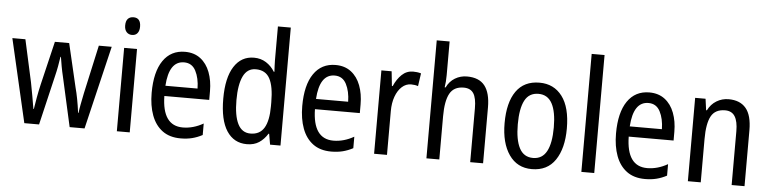

<svg xmlns="http://www.w3.org/2000/svg" viewBox="-46 -1057 4934 1232"><g transform="rotate(5 2421.0 -441.0)"><path d="M355 -384Q347 -417 341 -450Q335 -483 331 -510H328Q324 -482 318 -449Q312 -416 304 -384L229 -66H134L10 -603H94L154 -330Q162 -288 170 -244Q178 -200 184 -162H187Q192 -195 199.5 -237Q207 -279 217 -322L284 -603H376L442 -321Q450 -292 458 -250.5Q466 -209 472 -162H475Q477 -183 483.5 -217Q490 -251 498 -290L567 -603H650L522 -66H426Z M773 -804Q820 -804 820 -747Q820 -720 807.5 -705Q795 -690 773 -690Q751 -690 737.5 -705Q724 -720 724 -747Q724 -776 737 -790Q750 -804 773 -804ZM813 -603V-66H730V-603Z M1122 -612Q1181 -612 1221.5 -581Q1262 -550 1282.5 -496Q1303 -442 1303 -374V-318H1014Q1017 -127 1149 -127Q1216 -127 1281 -164V-90Q1249 -73 1215.5 -64.5Q1182 -56 1141 -56Q1070 -56 1023.5 -90.5Q977 -125 954 -187Q931 -249 931 -331Q931 -466 981 -539Q1031 -612 1122 -612ZM1122 -544Q1025 -544 1015 -384H1222Q1221 -451 1197 -497.5Q1173 -544 1122 -544Z M1568 -56Q1484 -56 1438 -126.5Q1392 -197 1392 -334Q1392 -469 1438 -541Q1484 -613 1566 -613Q1610 -613 1644 -591.5Q1678 -570 1700 -534H1704Q1703 -553 1702 -573.5Q1701 -594 1701 -609V-826H1784V-66H1717L1705 -135H1701Q1678 -98 1646 -77Q1614 -56 1568 -56ZM1585 -126Q1645 -126 1673 -172.5Q1701 -219 1701 -312V-338Q1701 -440 1674 -490Q1647 -540 1584 -540Q1529 -540 1503 -486Q1477 -432 1477 -333Q1477 -232 1503.5 -179Q1530 -126 1585 -126Z M2092 -612Q2151 -612 2191.5 -581Q2232 -550 2252.5 -496Q2273 -442 2273 -374V-318H1984Q1987 -127 2119 -127Q2186 -127 2251 -164V-90Q2219 -73 2185.5 -64.5Q2152 -56 2111 -56Q2040 -56 1993.5 -90.5Q1947 -125 1924 -187Q1901 -249 1901 -331Q1901 -466 1951 -539Q2001 -612 2092 -612ZM2092 -544Q1995 -544 1985 -384H2192Q2191 -451 2167 -497.5Q2143 -544 2092 -544Z M2591 -613Q2603 -613 2616 -611.5Q2629 -610 2642 -606L2630 -523Q2610 -530 2585 -530Q2552 -530 2526 -506.5Q2500 -483 2485 -442Q2470 -401 2470 -348V-66H2387V-603H2453L2463 -509H2468Q2488 -555 2518.5 -584Q2549 -613 2591 -613Z M2807 -609Q2807 -566 2801 -530H2807Q2826 -570 2861 -591Q2896 -612 2938 -612Q3016 -612 3052.5 -565.5Q3089 -519 3089 -426V-66H3006V-413Q3006 -479 2986.5 -509Q2967 -539 2923 -539Q2860 -539 2833.5 -491Q2807 -443 2807 -344V-66H2724V-826H2807Z M3605 -335Q3605 -207 3554 -131.5Q3503 -56 3403 -56Q3309 -56 3256.5 -131.5Q3204 -207 3204 -335Q3204 -468 3255 -540.5Q3306 -613 3405 -613Q3498 -613 3551.5 -542Q3605 -471 3605 -335ZM3289 -335Q3289 -235 3317 -181.5Q3345 -128 3405 -128Q3464 -128 3492.5 -180.5Q3521 -233 3521 -335Q3521 -436 3492.5 -488.5Q3464 -541 3405 -541Q3344 -541 3316.5 -488.5Q3289 -436 3289 -335Z M3805 -66H3722V-826H3805Z M4113 -612Q4172 -612 4212.5 -581Q4253 -550 4273.5 -496Q4294 -442 4294 -374V-318H4005Q4008 -127 4140 -127Q4207 -127 4272 -164V-90Q4240 -73 4206.5 -64.5Q4173 -56 4132 -56Q4061 -56 4014.5 -90.5Q3968 -125 3945 -187Q3922 -249 3922 -331Q3922 -466 3972 -539Q4022 -612 4113 -612ZM4113 -544Q4016 -544 4006 -384H4213Q4212 -451 4188 -497.5Q4164 -544 4113 -544Z M4623 -613Q4697 -613 4735 -567.5Q4773 -522 4773 -426V-66H4690V-413Q4690 -476 4670 -508Q4650 -540 4607 -540Q4543 -540 4517 -492.5Q4491 -445 4491 -345V-66H4408V-603H4475L4485 -530H4490Q4510 -570 4545.5 -591.5Q4581 -613 4623 -613Z"/></g></svg>

Font: Noto Sans Malayalam UI Condensed
Style: Regular
Weight: 400
Width: 3
Designer: Jelle Bosma - Monotype Design Team
Foundry: Monotype Imaging Inc.
Version: Version 2.104; ttfautohint (v1.8.4.7-5d5b)